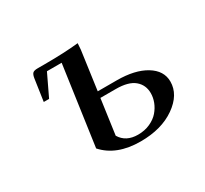

<svg xmlns="http://www.w3.org/2000/svg" viewBox="-101 -592 797 745"><g transform="rotate(-30 298.0 -219.5)"><path d="M87.9 -314 102.1 -411.1Q104.5 -427.2 110.4 -433.1Q116.2 -439 132.8 -439H164.1Q252.9 -439 315.9 -445.8L314 -418L290 -245.1H375Q456.1 -245.1 504.6 -215.6Q553.2 -186 553.2 -137.2Q553.2 -78.6 492.4 -35.9Q431.6 6.8 337.9 6.8Q230 6.8 173.8 -56.2L224.1 -411.1H158.2L111.8 -314ZM264.2 -61Q288.1 -21 341.8 -21Q372.1 -21 396.2 -32Q420.4 -43 435.1 -60.1Q449.7 -77.1 457.3 -96.9Q464.8 -116.7 464.8 -136.2Q464.8 -172.9 438.2 -195.3Q411.6 -217.8 355 -217.8H286.1Z"/></g></svg>

Font: Dihjauti S
Style: Bold Italic
Weight: 700
Italic angle: -9°
Designer: T. Christopher White
Version: Version 3.0.0